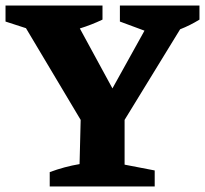

<svg xmlns="http://www.w3.org/2000/svg" viewBox="-35 -675 742 695"><path d="M145 0V-52Q199 -72 253 -81L257 -241L59 -573L-15 -597V-655H336V-604Q296 -585 254 -572L372 -355L488 -564L399 -597V-655H687V-604Q653 -583 617 -569L416 -241V-79L525 -58V0Z"/></svg>

Font: Piazzolla SC
Style: Bold
Weight: 700
Designer: Juan Pablo del Peral
Foundry: Huerta Tipografica
Version: Version 1.330